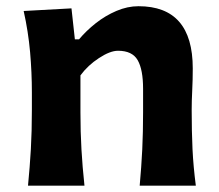

<svg xmlns="http://www.w3.org/2000/svg" viewBox="-20 -586 692 606"><path d="M68.4 0Q74.2 -59.6 77.4 -115.2Q80.6 -170.9 80.6 -239.7V-294.4Q80.6 -356.9 75 -421.4Q69.3 -485.8 54.7 -551.3L205.6 -559.6L216.3 -461.9H229.5Q252 -488.8 282.2 -512.7Q312.5 -536.6 347.4 -551.5Q382.3 -566.4 417 -566.4Q588.4 -566.4 588.4 -370.1Q588.4 -334.5 586.7 -300.8Q585 -267.1 585 -239.7Q585 -170.9 587.6 -115.2Q590.3 -59.6 598.1 0H420.9Q426.3 -59.6 429 -114.3Q431.6 -168.9 431.6 -231.4V-305.7Q431.6 -366.2 414.6 -396Q397.5 -425.8 352.5 -425.8Q327.6 -425.8 292.5 -402.8Q257.3 -379.9 233.9 -348.1V-231.4Q233.9 -168.9 237.1 -114.3Q240.2 -59.6 246.6 0Z"/></svg>

Font: Pinar-FD Bold
Style: Regular
Weight: 700
Designer: Amin Abedi
Version: Version 3.000